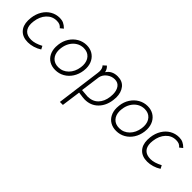

<svg xmlns="http://www.w3.org/2000/svg" viewBox="91 -1376 2498 2498"><g transform="rotate(45 1340.0 -126.5)"><path d="M19 -196Q19 -221 22 -246Q32 -326 69 -386.5Q106 -447 163 -480Q220 -513 289 -513Q329 -513 360.5 -498.5Q392 -484 425 -451L383 -417Q364 -440 342 -449.5Q320 -459 287 -459Q205 -459 148.5 -398.5Q92 -338 79 -237Q76 -216 76 -196Q76 -124 114 -85.5Q152 -47 225 -47Q295 -47 385 -95L408 -51Q365 -23 315 -8Q265 7 218 7Q124 7 71.5 -47Q19 -101 19 -196Z M517 -207Q517 -228 520 -252Q529 -327 567 -385.5Q605 -444 662.5 -477Q720 -510 788 -510Q850 -510 897 -482Q944 -454 970 -404.5Q996 -355 996 -290Q996 -270 993 -247Q983 -172 945.5 -113.5Q908 -55 850.5 -22.5Q793 10 725 10Q662 10 615 -17Q568 -44 542.5 -93.5Q517 -143 517 -207ZM936 -253Q939 -273 939 -291Q939 -366 898 -411Q857 -456 787 -456Q733 -456 688 -429Q643 -402 614 -354.5Q585 -307 577 -246Q574 -227 574 -208Q574 -133 615 -88.5Q656 -44 727 -44Q808 -44 865.5 -102Q923 -160 936 -253Z M1540 -300Q1540 -283 1536 -249Q1521 -133 1449.5 -61.5Q1378 10 1268 10Q1241 10 1153 -3L1117 260H1062L1143 -354Q1146 -374 1146 -390Q1146 -441 1118 -469L1160 -507Q1175 -495 1187.5 -474Q1200 -453 1204 -429Q1255 -508 1359 -508Q1447 -508 1493.5 -450Q1540 -392 1540 -300ZM1478 -250Q1481 -274 1481 -296Q1481 -367 1450 -410.5Q1419 -454 1360 -454Q1303 -454 1254.5 -418Q1206 -382 1194 -326L1157 -53Q1245 -44 1265 -44Q1357 -44 1411.5 -99.5Q1466 -155 1478 -250Z M1638 -207Q1638 -228 1641 -252Q1650 -327 1688 -385.5Q1726 -444 1783.5 -477Q1841 -510 1909 -510Q1971 -510 2018 -482Q2065 -454 2091 -404.5Q2117 -355 2117 -290Q2117 -270 2114 -247Q2104 -172 2066.5 -113.5Q2029 -55 1971.5 -22.5Q1914 10 1846 10Q1783 10 1736 -17Q1689 -44 1663.5 -93.5Q1638 -143 1638 -207ZM2057 -253Q2060 -273 2060 -291Q2060 -366 2019 -411Q1978 -456 1908 -456Q1854 -456 1809 -429Q1764 -402 1735 -354.5Q1706 -307 1698 -246Q1695 -227 1695 -208Q1695 -133 1736 -88.5Q1777 -44 1848 -44Q1929 -44 1986.5 -102Q2044 -160 2057 -253Z M2215 -196Q2215 -221 2218 -246Q2228 -326 2265 -386.5Q2302 -447 2359 -480Q2416 -513 2485 -513Q2525 -513 2556.5 -498.5Q2588 -484 2621 -451L2579 -417Q2560 -440 2538 -449.5Q2516 -459 2483 -459Q2401 -459 2344.5 -398.5Q2288 -338 2275 -237Q2272 -216 2272 -196Q2272 -124 2310 -85.5Q2348 -47 2421 -47Q2491 -47 2581 -95L2604 -51Q2561 -23 2511 -8Q2461 7 2414 7Q2320 7 2267.5 -47Q2215 -101 2215 -196Z"/></g></svg>

Font: Bellota Text
Style: Italic
Weight: 400
Italic angle: -7.5°
Designer: Kemie Guaida
Foundry: Kemie Guaida
Version: Version 4.001